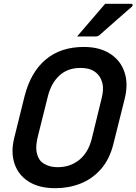

<svg xmlns="http://www.w3.org/2000/svg" viewBox="-20 -966 715 1006"><path d="M419 -720Q502 -720 557 -684.5Q612 -649 632.5 -587.5Q653 -526 633 -447L574 -211Q554 -131 508.5 -79.5Q463 -28 401.5 -4Q340 20 270 20Q184 20 129.5 -15Q75 -50 55.5 -110Q36 -170 55 -245L109 -463Q141 -588 219.5 -654Q298 -720 419 -720ZM179 -254Q166 -202 171.5 -171.5Q177 -141 193 -122Q207 -108 229.5 -99Q252 -90 283 -90Q348 -90 395.5 -128.5Q443 -167 461 -240L513 -453Q524 -498 517 -528Q510 -558 492 -577Q477 -593 455.5 -601.5Q434 -610 401 -610Q334 -610 291 -570Q248 -530 231 -462ZM531 -946H668Q674 -946 675 -941Q676 -936 671 -931Q647 -910 628.5 -894Q610 -878 593 -863Q576 -848 554 -828.5Q532 -809 500 -781Q492 -775 481 -775H384Q422 -820 457 -860Q492 -900 531 -946Z"/></svg>

Font: Recursive Sn Lnr St SmB
Style: Italic
Weight: 600
Italic angle: -15°
Version: Version 1.079;hotconv 1.0.112;makeotfexe 2.5.65598; ttfautoh